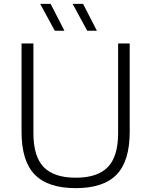

<svg xmlns="http://www.w3.org/2000/svg" viewBox="-20 -965 783 994"><path d="M372.5 9Q228 9 159.8 -61.2Q91.5 -131.5 91.5 -282.5V-740H153V-275.5Q153 -155 206.2 -100Q259.5 -45 372.5 -45Q485 -45 538.2 -100Q591.5 -155 591.5 -275.5V-740H651.5V-282.5Q651.5 -131.5 583.8 -61.2Q516 9 372.5 9ZM431.5 -806 356 -945H410L481.5 -806ZM263.5 -806 188 -945H242L313.5 -806Z"/></svg>

Font: Encode Sans SemiExpanded SemiExpanded Light
Style: Regular
Weight: 300
Width: 6
Designer: Multiple Designers
Foundry: Impallari Type
Version: Version 3.000; ttfautohint (v1.8.3) -l 8 -r 50 -G 200 -x 14 